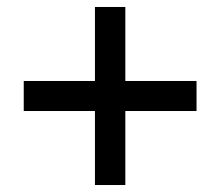

<svg xmlns="http://www.w3.org/2000/svg" viewBox="-20 -600 631 550"><path d="M252 -70H339V-282H543V-368H339V-580H252V-368H48V-282H252Z"/></svg>

Font: Fixel Display Medium
Style: Regular
Weight: 500
Designer: AlfaBravo + MacPaw
Foundry: Kyrylo Tkachov, Marchela Mozhyna, Serhii Makarenko, Maria Weinstein, Zakhar Kryvoshyya
Version: Version 1.211